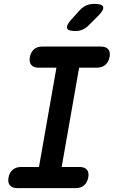

<svg xmlns="http://www.w3.org/2000/svg" viewBox="-20 -970 640 990"><path d="M298 -109H390Q416 -109 428 -95Q440 -81 435 -55Q430 -29 413.5 -14.5Q397 0 371 0H69Q43 0 31 -14.5Q19 -29 24 -55Q29 -81 46 -95Q63 -109 89 -109H181L271 -621H179Q153 -621 141 -635.5Q129 -650 134 -676Q139 -702 155.5 -716Q172 -730 198 -730H500Q526 -730 538 -716Q550 -702 545 -676Q540 -650 523 -635.5Q506 -621 480 -621H388ZM369 -810Q330 -810 325.5 -825Q321 -840 350 -872L392 -918Q409 -936 427 -943Q445 -950 467 -950Q507 -950 512 -934.5Q517 -919 486 -888L438 -840Q423 -825 406 -817.5Q389 -810 369 -810Z"/></svg>

Font: Maple Mono SemiBold
Style: Italic
Weight: 600
Italic angle: -10°
Monospace: yes
Designer: subframe7536
Version: Version 7.000